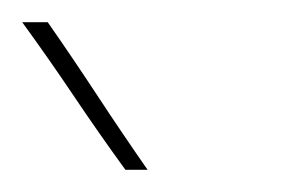

<svg xmlns="http://www.w3.org/2000/svg" viewBox="-38 -632 258 173"><path d="M95 -479Q72 -512 50 -545.5Q28 -579 5 -612H-18Q6 -579 28.5 -545.5Q51 -512 75 -479Z"/></svg>

Font: Josefin Slab Thin ExtraLight
Style: Regular
Weight: 250
Version: Version 2.000